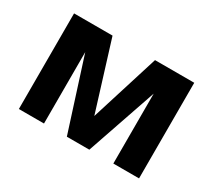

<svg xmlns="http://www.w3.org/2000/svg" viewBox="-101 -687 970 873"><g transform="rotate(30 383.5 -251.0)"><path d="M699 0H564V-367L438 0H320L200 -375V0H68V-502H270L381 -144L493 -502H699Z"/></g></svg>

Font: cwTeXHei
Style: Medium
Weight: 500
Version: Version 1.17